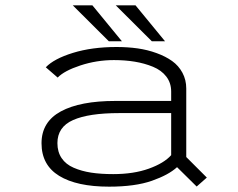

<svg xmlns="http://www.w3.org/2000/svg" viewBox="-20 -688 890 719"><path d="M598 -533.5H548.5L413.5 -668H487.5ZM436.5 -533.5H387.5L252.5 -668H326ZM416.5 -512Q458 -512 495.2 -506.8Q532.5 -501.5 566.2 -489.2Q600 -477 624.5 -459.5Q649 -442 663.2 -415.5Q677.5 -389 677.5 -356.5V-100L754.5 -23L716.5 10.5L643 -62Q611.5 -33 548.8 -11Q486 11 388.5 11Q267.5 11 201.5 -29.5Q135.5 -70 135.5 -151.5Q135.5 -231.5 207.8 -270.8Q280 -310 412 -310H621V-345Q621 -377.5 602.8 -401.2Q584.5 -425 552.8 -438Q521 -451 484.8 -457Q448.5 -463 406.5 -463Q342 -463 281.2 -443Q220.5 -423 196 -397.5L151.5 -436Q182 -468 253.2 -490Q324.5 -512 416.5 -512ZM404 -36Q480.5 -36 537.5 -56.5Q594.5 -77 621 -107V-264.5H426.5Q312.5 -264.5 253.8 -238.5Q195 -212.5 195 -152Q195 -119 210.8 -95.8Q226.5 -72.5 256 -59.8Q285.5 -47 321.5 -41.5Q357.5 -36 404 -36Z"/></svg>

Font: League Mono Wide UltraLight
Style: Regular
Weight: 200
Width: 8
Designer: Tyler Finck
Foundry: The League of Moveable Type / Tyler Finck
Version: Version 2.210